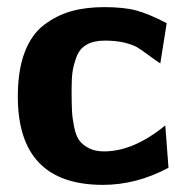

<svg xmlns="http://www.w3.org/2000/svg" viewBox="-20 -508 529 539"><path d="M30 -237Q30 -310 49 -360.5Q68 -411 103.5 -438Q139 -465 180 -476.5Q221 -488 273 -488Q328 -488 363 -478.5Q398 -469 448 -443L430 -330Q416 -339 396.5 -353.5Q377 -368 365.5 -375Q354 -382 330.5 -388Q307 -394 274 -394Q243 -394 223 -382.5Q203 -371 194.5 -347.5Q186 -324 183.5 -305.5Q181 -287 181 -256Q181 -220 182 -198.5Q183 -177 188 -152Q193 -127 202.5 -114Q212 -101 229.5 -92Q247 -83 272 -83Q355 -83 444 -156L453 -37Q363 11 269 11Q30 11 30 -237Z"/></svg>

Font: Coval
Style: Black
Weight: 1000
Foundry: Context Ltd
Version: Version 001.000